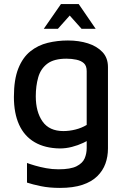

<svg xmlns="http://www.w3.org/2000/svg" viewBox="-20 -711 619 939"><path d="M273 15Q200 14 149.5 -15.5Q99 -45 73.5 -101Q48 -157 48 -237Q48 -322 69.5 -376Q91 -430 128.5 -460Q166 -490 213.5 -501.5Q261 -513 312 -513Q366 -513 410 -499Q454 -485 481 -456.5Q508 -428 508 -383V15Q508 55 495.5 89.5Q483 124 455.5 151Q428 178 383 193Q338 208 273 208Q221 208 180 199.5Q139 191 112 182V86Q128 92 152 99Q176 106 205.5 111.5Q235 117 266 117Q325 117 354.5 102Q384 87 394 63.5Q404 40 404 13V-63L432 -40Q414 -25 387.5 -12.5Q361 0 331.5 7.5Q302 15 273 15ZM290 -70Q319 -70 349 -77.5Q379 -85 404 -100V-363Q404 -389 390.5 -401.5Q377 -414 354 -419Q331 -424 305 -424Q244 -424 211.5 -399.5Q179 -375 167 -333Q155 -291 155 -240Q155 -164 188 -117Q221 -70 290 -70ZM194 -570 278 -691H365L448 -570H379L321 -635L263 -570Z"/></svg>

Font: Maven Pro Medium
Style: Regular
Weight: 500
Designer: Joe Prince
Foundry: Joe Prince
Version: Version 2.103